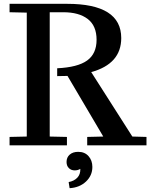

<svg xmlns="http://www.w3.org/2000/svg" viewBox="-20 -760 786 1004"><path d="M30 -44 120 -46V-694L30 -696V-740H331Q614 -740 614 -561Q614 -426 457 -383L672 -46L746 -44V0H436V-44L520 -46L333 -363L279 -362V-403Q386 -408 435.5 -443.5Q485 -479 485 -552Q485 -625 439 -660.5Q393 -696 311 -696H240V-46L330 -44V0H30ZM400 123Q387 131 371 131Q352 131 340 119Q328 107 328 87Q328 63 344.5 48.5Q361 34 389 34Q423 34 443 56.5Q463 79 463 113Q463 158 429.5 189.5Q396 221 344 224L339 192Q367 187 384 169.5Q401 152 400 123Z"/></svg>

Font: Minipax
Style: Bold
Weight: 500
Designer: Raphaël Ronot, Igor Stepanchenko (Cyrillic)
Foundry: steppetype
Version: Version 1.002